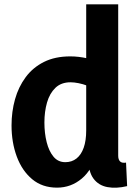

<svg xmlns="http://www.w3.org/2000/svg" viewBox="-20 -845 625 882"><path d="M523 -825V-130Q523 -112 531.5 -103.5Q540 -95 559 -98L564 10Q514 22 473.5 14.5Q433 7 409.5 -24.5Q386 -56 386 -116V-148H427Q405 -66 355.5 -24.5Q306 17 242 17Q174 17 127.5 -22Q81 -61 57 -126Q33 -191 33 -269Q33 -332 49 -389Q65 -446 98 -490.5Q131 -535 182 -560.5Q233 -586 303 -586Q341 -586 381 -577Q421 -568 473 -539L382 -451Q361 -459 340.5 -463Q320 -467 304 -467Q261 -467 234.5 -441.5Q208 -416 196 -374Q184 -332 184 -282Q184 -233 194.5 -191.5Q205 -150 226 -125Q247 -100 280 -100Q310 -100 331.5 -117Q353 -134 364.5 -166.5Q376 -199 376 -246V-825Z"/></svg>

Font: Yaldevi ExtraLight
Style: Regular
Weight: 200
Designer: Sol Matas, Rajitha Manaperi, Kosala Senevirathne
Foundry: Mooniak
Version: Version 1.100